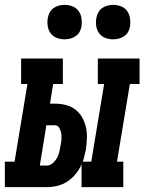

<svg xmlns="http://www.w3.org/2000/svg" viewBox="-60 -771 595 791"><path d="M-40 0V-105H0L53 -425H27V-530H199V-425H159L146 -344H166Q189 -344 211 -338.5Q233 -333 250 -320Q267 -307 278 -288Q289 -269 294 -247Q299 -225 298 -201.5Q297 -178 294 -156Q291 -143 288 -130Q285 -117 281 -105H316L369 -425H343V-530H515V-425H475L422 -105H448V0H276V-94Q267 -73 252 -54.5Q237 -36 218 -23.5Q199 -11 177 -5.5Q155 0 133 0ZM104 -89H133Q146 -89 157 -98.5Q168 -108 174.5 -119.5Q181 -131 184 -144Q187 -157 189 -169Q192 -182 193 -195Q194 -208 192.5 -220Q191 -232 184.5 -243.5Q178 -255 166 -255H131ZM406 -609Q389 -609 373.5 -615Q358 -621 348.5 -634Q339 -647 336.5 -663.5Q334 -680 337 -697Q339 -709 345 -720Q351 -731 361 -738Q371 -745 383 -748Q395 -751 406 -751Q423 -751 438.5 -745Q454 -739 463.5 -726Q473 -713 475.5 -696.5Q478 -680 476 -663Q474 -651 468 -640Q462 -629 451.5 -622Q441 -615 429.5 -612Q418 -609 406 -609ZM206 -609Q189 -609 173.5 -615Q158 -621 148.5 -634Q139 -647 136.5 -663.5Q134 -680 137 -697Q139 -709 145 -720Q151 -731 161 -738Q171 -745 183 -748Q195 -751 206 -751Q223 -751 238.5 -745Q254 -739 263.5 -726Q273 -713 275.5 -696.5Q278 -680 276 -663Q274 -651 268 -640Q262 -629 251.5 -622Q241 -615 229.5 -612Q218 -609 206 -609Z"/></svg>

Font: Iosevka Slab Extrabold Oblique
Style: Regular
Weight: 800
Italic angle: -9°
Monospace: yes
Designer: Belleve Invis
Foundry: Belleve Invis
Version: Version 11.1.1; ttfautohint (v1.8.3)